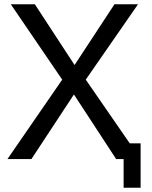

<svg xmlns="http://www.w3.org/2000/svg" viewBox="-20 -749 714 904"><path d="M590.8 -74.2H642.1V134.8H562V0H526.9L328.1 -304.2L127.9 0H15.1L272.9 -374L30.8 -729H144L331.1 -442.9L519 -729H629.9L383.8 -374Z"/></svg>

Font: Miedinger*
Style: Book
Weight: 400
Version: Version 001.000